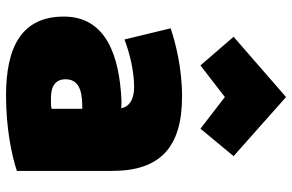

<svg xmlns="http://www.w3.org/2000/svg" viewBox="-186 -757 969 637"><g transform="rotate(90 298.5 -438.5)"><path d="M297 26C406 26 496 7 547 -10V-326C547 -485 469 -558 300 -558C205 -558 120 -536 74 -520L111 -367C158 -385 218 -399 269 -399C312 -399 335 -381 339 -356C331 -357 322 -357 312 -357C167 -350 35 -307 35 -166C35 -27 134 26 297 26ZM197 -619 302 -700 407 -619 498 -729 302 -903 102 -729ZM243 -172C243 -225 301 -227 341 -227V-125C330 -123 327 -123 306 -123C267 -123 243 -137 243 -172Z"/></g></svg>

Font: Repo ExtraBlack
Style: Regular
Weight: 400
Designer: Stefan Peev
Foundry: Context Ltd
Version: Version 001.502